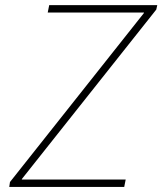

<svg xmlns="http://www.w3.org/2000/svg" viewBox="-20 -740 643 760"><path d="M16.6 0 19.5 -19.5 549.8 -688.5V-690.4H168.9L174.8 -719.7H602.5L598.6 -702.1L66.4 -31.2V-29.3H477.5L471.7 0Z"/></svg>

Font: Reddit Sans ExtraLight
Style: Italic
Weight: 250
Italic angle: -11.25°
Designer: Stephen Hutchings
Version: Version 1.013